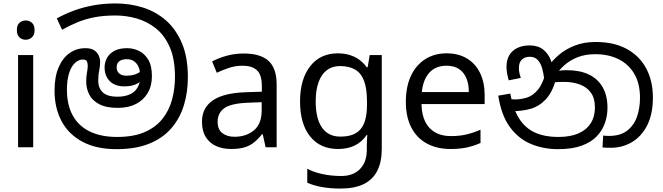

<svg xmlns="http://www.w3.org/2000/svg" viewBox="-20 -856 3851 1116"><path d="M173 -536V0H85V-536ZM130 -737Q150 -737 165.5 -723.5Q181 -710 181 -681Q181 -653 165.5 -639Q150 -625 130 -625Q108 -625 93 -639Q78 -653 78 -681Q78 -710 93 -723.5Q108 -737 130 -737Z M658 11Q539 11 458.5 -32.5Q378 -76 337.5 -152.5Q297 -229 297 -329Q297 -409 320.5 -464Q344 -519 384.5 -547.5Q425 -576 476 -576Q510 -576 528.5 -563Q547 -550 554.5 -532Q562 -514 562 -498Q562 -470 556.5 -445Q551 -420 551 -385Q551 -346 576.5 -320Q602 -294 664 -294Q703 -294 732.5 -306.5Q762 -319 778.5 -345.5Q795 -372 795 -414Q795 -460 774 -486Q753 -512 717 -512Q689 -512 673.5 -500Q658 -488 658 -464Q658 -442 673 -429Q688 -416 714 -416Q746 -416 769 -425Q792 -434 819 -455L832 -410Q808 -388 779.5 -371Q751 -354 703 -354Q648 -354 618 -384.5Q588 -415 588 -464Q588 -493 601.5 -518.5Q615 -544 644 -560Q673 -576 719 -576Q754 -576 787 -560.5Q820 -545 841.5 -509.5Q863 -474 863 -413Q863 -357 838.5 -315.5Q814 -274 770 -251.5Q726 -229 665 -229Q597 -229 556.5 -250.5Q516 -272 498.5 -307Q481 -342 481 -382Q481 -411 485.5 -433.5Q490 -456 490 -475Q490 -489 485 -499.5Q480 -510 462 -510Q436 -510 414.5 -489Q393 -468 381 -429Q369 -390 369 -335Q369 -246 403 -184.5Q437 -123 502.5 -91.5Q568 -60 660 -60Q756 -60 820.5 -88Q885 -116 924 -165Q963 -214 980 -277Q997 -340 997 -409Q997 -513 966.5 -582.5Q936 -652 885 -692Q834 -732 773 -749Q712 -766 652 -766Q584 -766 531 -756Q478 -746 432.5 -727.5Q387 -709 341 -683L310 -749Q357 -775 410 -794.5Q463 -814 523.5 -825Q584 -836 652 -836Q736 -836 811.5 -812Q887 -788 945.5 -736.5Q1004 -685 1038 -603.5Q1072 -522 1072 -407Q1072 -319 1048.5 -243Q1025 -167 975.5 -110Q926 -53 847.5 -21Q769 11 658 11Z M1396 -545Q1494 -545 1541 -502Q1588 -459 1588 -365V0H1524L1507 -76H1503Q1480 -47 1455.5 -27.5Q1431 -8 1399.5 1Q1368 10 1323 10Q1275 10 1236.5 -7Q1198 -24 1176 -59.5Q1154 -95 1154 -149Q1154 -229 1217 -272.5Q1280 -316 1411 -320L1502 -323V-355Q1502 -422 1473 -448Q1444 -474 1391 -474Q1349 -474 1311 -461.5Q1273 -449 1240 -433L1213 -499Q1248 -518 1296 -531.5Q1344 -545 1396 -545ZM1422 -259Q1322 -255 1283.5 -227Q1245 -199 1245 -148Q1245 -103 1272.5 -82Q1300 -61 1343 -61Q1411 -61 1456 -98.5Q1501 -136 1501 -214V-262Z M1944 -546Q1997 -546 2039.5 -526Q2082 -506 2112 -465H2117L2129 -536H2199V9Q2199 85 2173 136.5Q2147 188 2094 214Q2041 240 1959 240Q1901 240 1852.5 231.5Q1804 223 1766 206V125Q1804 145 1855 156Q1906 167 1964 167Q2033 167 2072.5 126.5Q2112 86 2112 16V-5Q2112 -17 2113 -39.5Q2114 -62 2115 -71H2111Q2083 -30 2041.5 -10Q2000 10 1945 10Q1841 10 1782.5 -63Q1724 -136 1724 -267Q1724 -395 1782.5 -470.5Q1841 -546 1944 -546ZM1956 -472Q1911 -472 1879.5 -448Q1848 -424 1831.5 -378Q1815 -332 1815 -266Q1815 -167 1851.5 -114.5Q1888 -62 1958 -62Q1999 -62 2028 -72.5Q2057 -83 2076 -105.5Q2095 -128 2104 -163Q2113 -198 2113 -246V-267Q2113 -340 2096.5 -385Q2080 -430 2045 -451Q2010 -472 1956 -472Z M2576 -546Q2645 -546 2694.5 -516Q2744 -486 2770.5 -431.5Q2797 -377 2797 -304V-251H2430Q2432 -160 2476.5 -112.5Q2521 -65 2601 -65Q2652 -65 2691.5 -74.5Q2731 -84 2773 -102V-25Q2732 -7 2692 1.5Q2652 10 2597 10Q2521 10 2462.5 -21Q2404 -52 2371.5 -113.5Q2339 -175 2339 -264Q2339 -352 2368.5 -415Q2398 -478 2451.5 -512Q2505 -546 2576 -546ZM2575 -474Q2512 -474 2475.5 -433.5Q2439 -393 2432 -321H2705Q2705 -367 2691 -401Q2677 -435 2648.5 -454.5Q2620 -474 2575 -474Z M3224 11Q3139 11 3066.5 -19Q2994 -49 2944 -117Q2894 -185 2876 -300L2946 -312Q2962 -224 2996.5 -168.5Q3031 -113 3087.5 -86.5Q3144 -60 3226 -60Q3295 -60 3342 -80.5Q3389 -101 3413.5 -139.5Q3438 -178 3438 -231Q3438 -285 3414.5 -317.5Q3391 -350 3350 -365Q3309 -380 3258 -380Q3224 -380 3198 -377.5Q3172 -375 3146 -368L3151 -420Q3170 -429 3200 -438.5Q3230 -448 3276 -448Q3350 -448 3402.5 -423Q3455 -398 3483 -349Q3511 -300 3511 -229Q3511 -185 3496.5 -142Q3482 -99 3449.5 -64.5Q3417 -30 3361.5 -9.5Q3306 11 3224 11ZM3529 3Q3516 3 3505.5 2.5Q3495 2 3482 1L3486 -68Q3492 -67 3503.5 -66.5Q3515 -66 3520 -66Q3585 -66 3624.5 -96Q3664 -126 3682 -176.5Q3700 -227 3700 -288Q3700 -370 3667 -426.5Q3634 -483 3575.5 -512Q3517 -541 3440 -541Q3382 -541 3337.5 -523.5Q3293 -506 3260 -476.5Q3227 -447 3203 -410L3211 -392Q3189 -317 3151.5 -277.5Q3114 -238 3065.5 -224Q3017 -210 2961 -210Q2951 -210 2935.5 -212.5Q2920 -215 2908 -221L2909 -286Q2923 -282 2941.5 -280Q2960 -278 2972 -278Q3009 -278 3043.5 -289Q3078 -300 3107 -335Q3136 -370 3155 -443L3165 -467Q3190 -504 3228.5 -537Q3267 -570 3320.5 -591Q3374 -612 3442 -612Q3550 -612 3624 -571Q3698 -530 3736.5 -457.5Q3775 -385 3775 -289Q3775 -193 3742 -128Q3709 -63 3653.5 -30Q3598 3 3529 3ZM3058 -592Q3107 -592 3136.5 -568.5Q3166 -545 3180.5 -509Q3195 -473 3198 -434L3143 -398Q3139 -432 3130.5 -461Q3122 -490 3105 -508Q3088 -526 3059 -526Q3031 -526 3013.5 -510Q2996 -494 2996 -459Q2996 -443 2999.5 -429.5Q3003 -416 3007 -403L2937 -389Q2931 -409 2927.5 -429.5Q2924 -450 2924 -467Q2924 -508 2940.5 -535.5Q2957 -563 2987.5 -577.5Q3018 -592 3058 -592Z"/></svg>

Font: lsinhala85
Style: Book
Weight: 400
Designer: Jelle Bosma - Monotype Design Team
Foundry: Monotype Imaging Inc.
Version: Version 2.003